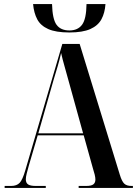

<svg xmlns="http://www.w3.org/2000/svg" viewBox="-20 -932 679 952"><path d="M324 -771Q257 -771 219 -788Q181 -805 164.5 -836.5Q148 -868 144 -912H238Q240 -837 260.5 -809Q281 -781 324 -781Q366 -781 387 -809.5Q408 -838 409 -912H503Q500 -868 483 -836.5Q466 -805 428 -788Q390 -771 324 -771ZM3 0V-10H35Q63 -10 77.5 -25.5Q92 -41 105 -86L289 -714H375L574 -66Q584 -33 596 -21.5Q608 -10 632 -10H639V0H370V-10H407Q433 -10 443 -18Q453 -26 453 -42Q453 -52 449.5 -66.5Q446 -81 441 -96L395 -261H167L123 -111Q117 -90 112.5 -72Q108 -54 108 -43Q108 -25 119.5 -17.5Q131 -10 157 -10H207V0ZM170 -271H392L324 -517Q311 -565 300.5 -601.5Q290 -638 283 -669Q275 -634 266 -603.5Q257 -573 246 -537Z"/></svg>

Font: Noto Serif Display Condensed SemiBold
Style: Regular
Weight: 600
Width: 3
Designer: Monotype Design Team
Foundry: Monotype Imaging Inc.
Version: Version 2.009